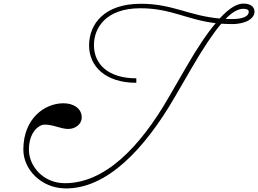

<svg xmlns="http://www.w3.org/2000/svg" viewBox="-20 -1039 1437 1069"><path d="M341 10C573 15 785 -208 954 -500L1048 -662C1112 -772 1166 -853 1212 -907C1231 -906 1251 -905 1273 -905C1355 -905 1397 -940 1397 -973C1397 -1001 1376 -1019 1335 -1019C1300 -1019 1257 -995 1203 -936C1031 -951 940 -1019 761 -1018C559 -1017 477 -904 476 -788C475 -670 567 -578 739 -578V-603C582 -603 503 -682 503 -788C503 -882 568 -993 761 -993C933 -993 1019 -929 1181 -910C1134 -855 1080 -775 1017 -666L921 -500C755 -211 559 -19 341 -19C220 -19 141 -115 141 -205C141 -309 201 -344 224 -345C275 -347 317 -321 360 -321C399 -321 435 -347 435 -385C435 -436 389 -464 333 -464C229 -464 110 -380 110 -206C110 -96 208 7 341 10ZM1236 -934C1274 -972 1306 -990 1335 -990C1354 -990 1365 -985 1365 -973C1365 -948 1332 -933 1273 -933C1260 -933 1248 -933 1236 -934Z"/></svg>

Font: Louise
Style: Regular
Weight: 400
Designer: Ange Degheest & Luna Delabre & Camille Depalle
Foundry: Velvetyne Type Foundry
Version: Version 1.000;FEAKit 1.0